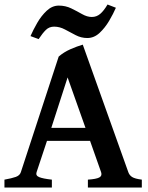

<svg xmlns="http://www.w3.org/2000/svg" viewBox="-20 -844 668 864"><path d="M0 0V-35.6Q33.2 -41.5 51 -47.9Q68.8 -54.2 73.7 -68.8L244.1 -589.4Q267.1 -609.4 297.1 -622.6Q327.1 -635.7 352.5 -643.1L557.6 -68.8Q562.5 -55.2 574.7 -47.4Q586.9 -39.6 618.2 -35.6V0H375.5V-35.6Q413.1 -38.1 426.8 -45.4Q440.4 -52.7 435.1 -68.8L385.3 -210H191.4L144.5 -68.8Q139.6 -53.7 156.5 -46.9Q173.3 -40 213.4 -35.6V0ZM210.9 -268.6H364.7L284.2 -495.6ZM153.8 -668 117.2 -681.6Q128.9 -708.5 147.2 -740.5Q165.5 -772.5 190.2 -795.7Q214.8 -818.8 244.6 -818.8Q274.9 -818.8 300.8 -806.2Q326.7 -793.5 349.4 -780.5Q372.1 -767.6 393.1 -767.6Q414.6 -767.6 430.9 -781.5Q447.3 -795.4 463.9 -823.7L501.5 -809.1Q490.2 -782.7 471.4 -750.7Q452.6 -718.8 428 -695.8Q403.3 -672.9 373 -672.9Q345.2 -672.9 320.6 -685.8Q295.9 -698.7 272.2 -711.4Q248.5 -724.1 223.6 -724.1Q201.7 -724.1 186.8 -709.7Q171.9 -695.3 153.8 -668Z"/></svg>

Font: David Libre
Style: Bold
Weight: 700
Designer: Ismar David, J. Victor Gaultney, Annie Olsen and Meir Sadan
Foundry: Monotype Imaging Inc. & SIL International
Version: Version 1.100; ttfautohint (v1.8.4.7-5d5b)